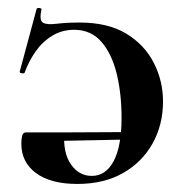

<svg xmlns="http://www.w3.org/2000/svg" viewBox="-20 -445 456 477"><path d="M330 -117 331 -99 129 -95V-116ZM178 -389Q248 -389 293.5 -361.5Q339 -334 362 -289Q385 -244 385 -193Q385 -135 359 -88.5Q333 -42 285.5 -15Q238 12 172 12Q106 12 69.5 -15Q33 -42 33 -88Q33 -99 35 -107.5Q37 -116 44 -116H140Q136 -66 156 -37Q176 -8 208 -8Q243 -8 262.5 -45Q282 -82 282 -152Q282 -212 270 -261.5Q258 -311 232 -341Q206 -371 164 -371Q134 -371 109.5 -356Q85 -341 68 -316.5Q51 -292 41 -264Q40 -262 34 -263Q28 -264 29 -267L71 -423Q73 -426 78.5 -425Q84 -424 83 -421Q77 -394 87 -388.5Q97 -383 121 -386Q145 -389 178 -389Z"/></svg>

Font: Cormorant Garamond Light
Style: Regular
Weight: 300
Designer: Christian Thalmann (Catharsis Fonts)
Foundry: Catharsis Fonts
Version: Version 4.001